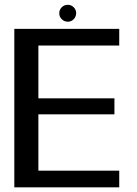

<svg xmlns="http://www.w3.org/2000/svg" viewBox="-20 -798 582 818"><path d="M41 0H488V-71H143.5V-311H467.5V-379H143.5V-604H488V-675H41ZM269 -705.5Q283.5 -705.5 294 -716.2Q304.5 -727 304.5 -742Q304.5 -756.5 294 -767Q283.5 -777.5 269 -777.5Q253.5 -777.5 243 -767Q232.5 -756.5 232.5 -742Q232.5 -726.5 243.2 -716Q254 -705.5 269 -705.5Z"/></svg>

Font: Anybody UltraCondensed Thin
Style: Regular
Weight: 400
Version: Version 1.111